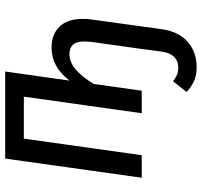

<svg xmlns="http://www.w3.org/2000/svg" viewBox="-39 -528 779 741"><g transform="rotate(-90 350.5 -157.5)"><path d="M648 -229Q648 -207 646 -195L619 0L609 73Q600 142 560 177Q520 212 461 212Q430 212 407.5 201.5Q385 191 366 173L407 121Q422 132 433.5 136.5Q445 141 462 141Q486 141 502 124.5Q518 108 522 75L532 0L559 -192Q561 -212 561 -220Q561 -252 548.5 -265.5Q536 -279 512 -279Q481 -279 452.5 -254.5Q424 -230 397 -185L371 0H284L348 -455H186L122 0H35L109 -527H445L410 -279Q463 -348 537 -348Q589 -348 618.5 -317Q648 -286 648 -229Z"/></g></svg>

Font: Fira Sans Extra Condensed
Style: Italic
Weight: 400
Width: 3
Italic angle: -8°
Designer: Carrois Corporate & Edenspiekermann AG
Foundry: Carrois Corporate GbR & Edenspiekermann AG
Version: Version 4.203